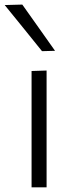

<svg xmlns="http://www.w3.org/2000/svg" viewBox="-41 -798 312 818"><path d="M93.5 0V-495.5L157.5 -497.5V0ZM138 -580Q98.5 -629 59 -678Q19.5 -727 -21 -776.5L54 -778.5Q89 -729.5 123.5 -680.5Q158 -631 193.5 -581.5Z"/></svg>

Font: Heraclito Light
Style: Regular
Weight: 300
Designer: Kostas Bartsokas (font) & Cristiano Sobral (main changes)
Foundry: Kostas Bartsokas (font) & Cristiano Sobral (main changes)
Version: Version 1.00;July 8, 2020;FontCreator 13.0.0.2655 64-bit